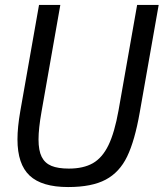

<svg xmlns="http://www.w3.org/2000/svg" viewBox="-20 -747 660 775"><path d="M50.5 -184.5Q50.5 -233 62 -299L137.5 -727H223.5L147.5 -295.5Q135.5 -228 135.5 -184Q135.5 -139.5 148.2 -114Q161 -88.5 187.5 -77.5Q214 -66.5 258 -66.5Q316.5 -66.5 354.8 -88.2Q393 -110 417.8 -161Q442.5 -212 458.5 -301.5L533.5 -727H620.5L544 -293Q524 -179 493.2 -115.2Q462.5 -51.5 406.5 -21.8Q350.5 8 255 8Q149 8 99.8 -38Q50.5 -84 50.5 -184.5Z"/></svg>

Font: JuliaMono
Style: Italic
Weight: 400
Italic angle: -9°
Monospace: yes
Designer: cormullion
Foundry: corm
Version: Version 0.057; ttfautohint (v1.8.4)